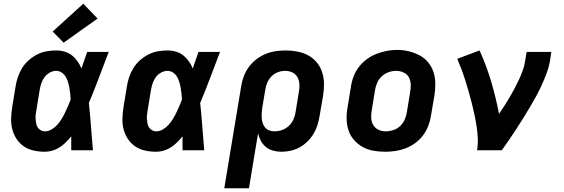

<svg xmlns="http://www.w3.org/2000/svg" viewBox="-20 -810 3040 1035"><path d="M222 8Q191 8 161.5 1.5Q132 -5 108.5 -21Q85 -37 69 -61.5Q53 -86 46 -114Q39 -142 40 -173Q41 -204 46 -234L64 -344Q68 -370 76.5 -395Q85 -420 99.5 -443.5Q114 -467 135 -485.5Q156 -504 180.5 -516.5Q205 -529 231 -533.5Q257 -538 283 -538Q306 -538 328.5 -531.5Q351 -525 368 -511.5Q385 -498 398 -479.5Q411 -461 419 -441Q427 -463 434.5 -485.5Q442 -508 450 -530H566Q539 -461 513.5 -392Q488 -323 459 -255Q466 -191 470.5 -127.5Q475 -64 481 0H364Q364 -19 364 -38Q364 -57 364 -75Q350 -58 334.5 -42.5Q319 -27 301 -15.5Q283 -4 262.5 2Q242 8 222 8ZM222 -102Q240 -102 257.5 -112Q275 -122 288.5 -137Q302 -152 312 -168.5Q322 -185 330.5 -202.5Q339 -220 346.5 -237.5Q354 -255 361 -273Q360 -289 358.5 -305Q357 -321 354 -337Q351 -353 346.5 -368Q342 -383 334 -396.5Q326 -410 312.5 -419Q299 -428 283 -428Q265 -428 248 -418.5Q231 -409 220 -394Q209 -379 203 -361.5Q197 -344 194 -326L176 -216Q174 -204 172.5 -192Q171 -180 172 -168Q173 -156 175 -144.5Q177 -133 183 -123.5Q189 -114 199.5 -108Q210 -102 222 -102ZM323 -580 264 -640 429 -790 506 -710Z M822 8Q791 8 761.5 1.5Q732 -5 708.5 -21Q685 -37 669 -61.5Q653 -86 646 -114Q639 -142 640 -173Q641 -204 646 -234L664 -344Q668 -370 676.5 -395Q685 -420 699.5 -443.5Q714 -467 735 -485.5Q756 -504 780.5 -516.5Q805 -529 831 -533.5Q857 -538 883 -538Q906 -538 928.5 -531.5Q951 -525 968 -511.5Q985 -498 998 -479.5Q1011 -461 1019 -441Q1027 -463 1034.5 -485.5Q1042 -508 1050 -530H1166Q1139 -461 1113.5 -392Q1088 -323 1059 -255Q1066 -191 1070.5 -127.5Q1075 -64 1081 0H964Q964 -19 964 -38Q964 -57 964 -75Q950 -58 934.5 -42.5Q919 -27 901 -15.5Q883 -4 862.5 2Q842 8 822 8ZM822 -102Q840 -102 857.5 -112Q875 -122 888.5 -137Q902 -152 912 -168.5Q922 -185 930.5 -202.5Q939 -220 946.5 -237.5Q954 -255 961 -273Q960 -289 958.5 -305Q957 -321 954 -337Q951 -353 946.5 -368Q942 -383 934 -396.5Q926 -410 912.5 -419Q899 -428 883 -428Q865 -428 848 -418.5Q831 -409 820 -394Q809 -379 803 -361.5Q797 -344 794 -326L776 -216Q774 -204 772.5 -192Q771 -180 772 -168Q773 -156 775 -144.5Q777 -133 783 -123.5Q789 -114 799.5 -108Q810 -102 822 -102Z M1189 205 1280 -344Q1284 -371 1294 -398Q1304 -425 1321 -448.5Q1338 -472 1361.5 -490Q1385 -508 1411.5 -519Q1438 -530 1465.5 -534Q1493 -538 1520 -538Q1552 -538 1583.5 -532Q1615 -526 1641.5 -511.5Q1668 -497 1687.5 -473.5Q1707 -450 1716.5 -421Q1726 -392 1726.5 -360Q1727 -328 1722 -296L1703 -186Q1699 -161 1691.5 -136.5Q1684 -112 1670.5 -89.5Q1657 -67 1637.5 -47.5Q1618 -28 1595 -15.5Q1572 -3 1547 2.5Q1522 8 1497 8Q1474 8 1452 2Q1430 -4 1413.5 -17.5Q1397 -31 1386.5 -50.5Q1376 -70 1371 -91L1322 205ZM1460 -102Q1480 -102 1500 -109Q1520 -116 1536 -130.5Q1552 -145 1561 -164.5Q1570 -184 1573 -204L1591 -314Q1595 -335 1594 -355.5Q1593 -376 1584 -393Q1575 -410 1557 -419Q1539 -428 1518 -428Q1498 -428 1478.5 -421Q1459 -414 1444 -399Q1429 -384 1421 -365Q1413 -346 1410 -326L1394 -231Q1392 -216 1391 -201.5Q1390 -187 1391 -173Q1392 -159 1396.5 -145.5Q1401 -132 1409.5 -122Q1418 -112 1431.5 -107Q1445 -102 1460 -102Z M2056 8Q2024 8 1992.5 2.5Q1961 -3 1934.5 -18Q1908 -33 1888 -56Q1868 -79 1858.5 -108Q1849 -137 1848.5 -169.5Q1848 -202 1854 -234L1872 -344Q1876 -372 1886.5 -399Q1897 -426 1915 -449.5Q1933 -473 1957.5 -491Q1982 -509 2009 -519.5Q2036 -530 2064 -535.5Q2092 -541 2120 -541Q2153 -541 2183.5 -533.5Q2214 -526 2241 -512Q2268 -498 2287.5 -474.5Q2307 -451 2316.5 -422Q2326 -393 2326.5 -360.5Q2327 -328 2322 -296L2303 -186Q2299 -158 2288.5 -131Q2278 -104 2260.5 -80.5Q2243 -57 2218.5 -39Q2194 -21 2166.5 -10.5Q2139 0 2111 4Q2083 8 2056 8ZM2058 -102Q2079 -102 2099.5 -108.5Q2120 -115 2136 -129.5Q2152 -144 2161 -164Q2170 -184 2173 -204L2191 -314Q2195 -335 2194 -356Q2193 -377 2183.5 -394Q2174 -411 2155 -419.5Q2136 -428 2115 -428Q2095 -428 2075 -421Q2055 -414 2039 -399.5Q2023 -385 2014 -365.5Q2005 -346 2002 -326L1984 -216Q1980 -195 1981 -174.5Q1982 -154 1991.5 -137Q2001 -120 2019 -111Q2037 -102 2058 -102Z M2552 0Q2557 -33 2555.5 -65.5Q2554 -98 2549 -130Q2544 -162 2537.5 -193Q2531 -224 2523 -255Q2515 -286 2506.5 -316Q2498 -346 2488.5 -376Q2479 -406 2468 -435.5Q2457 -465 2445 -493L2565 -538Q2602 -457 2627.5 -371Q2653 -285 2670 -196Q2685 -218 2699.5 -240.5Q2714 -263 2727.5 -286Q2741 -309 2753.5 -332.5Q2766 -356 2777 -379.5Q2788 -403 2797 -427.5Q2806 -452 2810 -477L2819 -530H2952L2944 -477Q2938 -445 2926 -413.5Q2914 -382 2900 -351Q2886 -320 2869.5 -290Q2853 -260 2835.5 -230.5Q2818 -201 2800 -172Q2782 -143 2763 -114Q2744 -85 2724.5 -56.5Q2705 -28 2685 0Z"/></svg>

Font: Iosevka Curly XBdEx
Style: Italic
Weight: 800
Width: 7
Italic angle: -9°
Monospace: yes
Designer: Belleve Invis
Foundry: Belleve Invis
Version: Version 11.1.0; ttfautohint (v1.8.3)